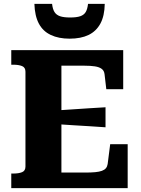

<svg xmlns="http://www.w3.org/2000/svg" viewBox="-20 -968 726 988"><path d="M637 -226V0H38V-75H49Q76 -75 93.5 -82Q111 -89 111 -111V-599Q111 -621 93.5 -628Q76 -635 49 -635H38V-710H614V-509H527L518 -586Q516 -604 503.5 -613.5Q491 -623 468.5 -626.5Q446 -630 413 -630H296V-80H418Q448 -80 469.5 -82Q491 -84 504.5 -89Q518 -94 525 -102.5Q532 -111 534 -124L547 -226ZM274 -400Q316 -403 357.5 -405.5Q399 -408 440.5 -411Q482 -414 523 -416V-313Q482 -316 440.5 -318.5Q399 -321 357.5 -323.5Q316 -326 274 -329ZM338 -769Q396 -769 435.5 -788Q475 -807 496.5 -846.5Q518 -886 519 -948H433Q430 -921 421 -906Q412 -891 393 -884.5Q374 -878 341 -878Q308 -878 289 -884.5Q270 -891 260.5 -906Q251 -921 248 -948H157Q159 -886 180 -846.5Q201 -807 241.5 -788Q282 -769 338 -769Z"/></svg>

Font: Roboto Serif
Style: Bold
Weight: 700
Designer: Greg Gazdowicz
Foundry: Commercial Type
Version: Version 1.008